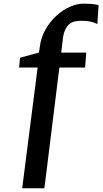

<svg xmlns="http://www.w3.org/2000/svg" viewBox="-20 -845 557 1039"><path d="M183.6 -479.5H83.5L88.4 -532.7L190.9 -560.5L194.8 -587.4Q201.2 -641.6 226.3 -685.5Q251.5 -729.5 285.9 -760.5Q320.3 -791.5 358.6 -808.3Q397 -825.2 429.7 -825.2Q469.7 -825.2 488.5 -822.3Q507.3 -819.3 513.7 -816.9L506.8 -714.8Q502.4 -716.8 496.3 -719.7Q490.2 -722.7 480 -725.6Q469.7 -728.5 454.8 -730.5Q439.9 -732.4 418.5 -732.4Q402.3 -732.4 386 -729.2Q369.6 -726.1 356 -715.1Q342.3 -704.1 332.5 -683.3Q322.8 -662.6 319.3 -627.4L311.5 -560.5H446.8L440.4 -479.5H301.3L220.2 173.8H100.1Z"/></svg>

Font: Merriweather Bold
Style: Italic
Weight: 700
Italic angle: -7°
Designer: Eben Sorkin ( eben@eyebytes.com )
Foundry: Eben Sorkin ( eben@eyebytes.com )
Version: Version 1.5; ttfautohint (v0.97) -l 13 -r 13 -G 200 -x 24 -f